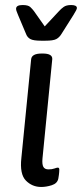

<svg xmlns="http://www.w3.org/2000/svg" viewBox="-20 -738 326 764"><path d="M144 -576Q113 -576 101 -582.5Q89 -589 84 -602L52 -678Q49 -686 46.5 -692Q44 -698 44 -703Q44 -718 70 -718Q92 -718 100.5 -710Q109 -702 115 -694L158 -633L215 -694Q223 -703 233.5 -710.5Q244 -718 263 -718Q286 -718 286 -706Q286 -700 272 -678L224 -602Q216 -589 204 -582.5Q192 -576 160 -576ZM144 6Q108 6 83 -19.5Q58 -45 65 -109L104 -503Q107 -525 146 -525H150Q189 -525 188 -503L149 -107Q147 -84 152.5 -74Q158 -64 173 -64Q187 -64 196.5 -67.5Q206 -71 210 -71Q216 -71 216 -63Q216 -62 215.5 -53Q215 -44 212 -27Q208 -8 186 -1Q164 6 144 6Z"/></svg>

Font: Asap
Style: Italic
Weight: 400
Italic angle: -6°
Designer: Pablo Cosgaya
Foundry: Omnibus-Type
Version: Version 3.001; ttfautohint (v1.8.3)